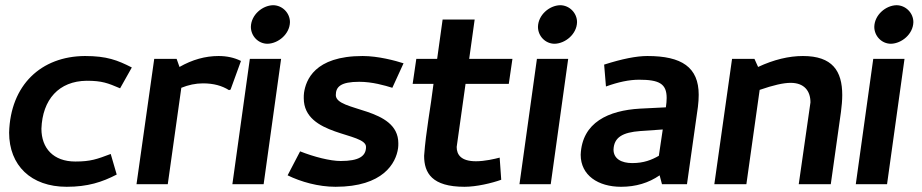

<svg xmlns="http://www.w3.org/2000/svg" viewBox="-20 -707 3539 737"><path d="M313 -397C372 -397 394 -388 441 -368L486 -448C431 -476 390 -492 306 -492C138 -491 20 -381 15 -198C15 -72 99 10 236 10C317 10 372 -8 428 -37L405 -116C352 -96 328 -87 269 -87C185 -87 139 -138 139 -213C143 -325 206 -396 313 -397Z M819 -492C768 -492 718 -478 669 -450L658 -481H572L504 0H624L676 -370C703 -381 731 -387 759 -387C800 -387 832 -378 859 -361L865 -363L905 -473C879 -486 850 -492 819 -492Z M1093 -622C1093 -657 1064 -687 1028 -687C987 -686 944 -650 943 -604C943 -569 971 -539 1007 -539C1048 -540 1092 -576 1093 -622ZM939 -481 872 0H992L1059 -481Z M1288 -89C1247 -89 1185 -105 1132 -126L1084 -34C1135 -9 1202 10 1268 10C1451 10 1500 -81 1508 -138C1509 -145 1509 -151 1509 -157C1509 -298 1269 -277 1269 -342C1269 -374 1288 -393 1359 -393C1409 -393 1457 -379 1486 -370L1529 -464C1498 -474 1432 -492 1372 -492C1186 -492 1154 -398 1147 -351C1146 -344 1146 -337 1146 -330C1146 -183 1385 -200 1385 -143C1385 -107 1357 -89 1288 -89Z M1763 10C1809 10 1868 -4 1904 -17L1898 -102C1879 -97 1841 -88 1807 -88C1750 -88 1733 -113 1733 -143L1767 -385H1933L1947 -481H1781L1802 -632H1679L1658 -481H1578L1564 -385H1644C1633 -293 1615 -205 1608 -109C1608 -43 1638 10 1763 10Z M2195 -622C2195 -657 2166 -687 2130 -687C2089 -686 2046 -650 2045 -604C2045 -569 2073 -539 2109 -539C2150 -540 2194 -576 2195 -622ZM2041 -481 1974 0H2094L2161 -481Z M2335 -133C2337 -180 2370 -199 2438 -204L2524 -210L2509 -109C2481 -93 2451 -81 2407 -81C2366 -81 2335 -97 2335 -133ZM2364 10C2421 10 2470 -5 2512 -34L2521 0H2617L2659 -297C2661 -313 2662 -329 2662 -343C2662 -449 2597 -492 2465 -492C2423 -492 2368 -481 2299 -459L2306 -375C2353 -392 2395 -401 2433 -401C2510 -401 2539 -386 2539 -331C2539 -321 2538 -308 2536 -295L2436 -290C2317 -283 2214 -238 2209 -113C2209 -34 2276 10 2364 10Z M3091 -314 3046 0H3169L3208 -277C3211 -300 3213 -322 3213 -342C3213 -435 3175 -492 3062 -492C3008 -492 2950 -478 2890 -450L2876 -481H2790L2722 0H2845L2896 -362C2948 -380 2987 -389 3015 -389C3067 -389 3091 -358 3091 -314Z M3486 -622C3486 -657 3457 -687 3421 -687C3380 -686 3337 -650 3336 -604C3336 -569 3364 -539 3400 -539C3441 -540 3485 -576 3486 -622ZM3332 -481 3265 0H3385L3452 -481Z"/></svg>

Font: Cantarell
Style: BoldOblique
Weight: 700
Italic angle: -8°
Designer: Dave Crossland
Version: Version 0.024